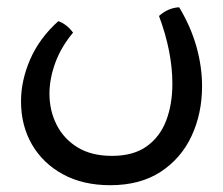

<svg xmlns="http://www.w3.org/2000/svg" viewBox="-20 -248 627 540"><path d="M290 272.9Q213.4 272.9 157 242.2Q100.6 211.4 69.8 158.2Q39.1 105 39.1 37.1Q39.1 -21.5 64.9 -81.1Q90.8 -140.6 144 -188.5Q154.3 -185.1 165 -177.2Q175.8 -169.4 185.5 -156.2Q151.9 -116.2 135.5 -71.3Q119.1 -26.4 119.1 15.6Q119.1 63 139.2 102.8Q159.2 142.6 198.2 166.5Q237.3 190.4 294.9 190.4Q355 190.4 392.3 163.8Q429.7 137.2 447.3 91.3Q464.8 45.4 464.8 -12.2Q464.8 -102.5 427.2 -203.1Q453.1 -226.1 483.9 -227.5Q516.6 -173.3 532.5 -116.7Q548.3 -60.1 548.3 -5.9Q548.3 71.3 518.8 134.5Q489.3 197.8 431.6 235.4Q374 272.9 290 272.9Z"/></svg>

Font: Harmattan SemiBold
Style: Regular
Weight: 600
Designer: George W. Nuss III and SIL International
Foundry: SIL International
Version: Version 4.000